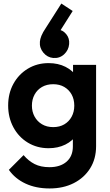

<svg xmlns="http://www.w3.org/2000/svg" viewBox="-20 -849 619 1083"><path d="M260 214Q183 214 124 186.5Q65 159 30 109L113 26Q141 59 175.5 76.5Q210 94 259 94Q320 94 355.5 63Q391 32 391 -23V-144L413 -250L392 -356V-483H522V-25Q522 47 488.5 100.5Q455 154 396 184Q337 214 260 214ZM254 -13Q189 -13 137 -44.5Q85 -76 55.5 -131Q26 -186 26 -254Q26 -322 55.5 -376Q85 -430 137 -461.5Q189 -493 254 -493Q308 -493 349.5 -472Q391 -451 415 -414.5Q439 -378 441 -329V-177Q439 -129 414.5 -91.5Q390 -54 348.5 -33.5Q307 -13 254 -13ZM280 -132Q316 -132 342.5 -147.5Q369 -163 384 -190.5Q399 -218 399 -253Q399 -289 384 -316Q369 -343 342.5 -358.5Q316 -374 280 -374Q244 -374 217 -358.5Q190 -343 175 -315.5Q160 -288 160 -253Q160 -219 175 -191.5Q190 -164 217 -148Q244 -132 280 -132ZM390 -787 311 -662 269 -654Q277 -667 287 -675Q297 -683 308 -682Q334 -680 353.5 -656.5Q373 -633 370 -600Q367 -566 341.5 -542.5Q316 -519 280 -522Q247 -525 224.5 -552Q202 -579 205 -614Q206 -628 213.5 -647Q221 -666 240 -694L326 -829Z"/></svg>

Font: Outfit SemiBold
Style: Regular
Weight: 600
Designer: Rodrigo Fuenzalida
Foundry: fragTYPE
Version: Version 1.100;gftools[0.9.27]